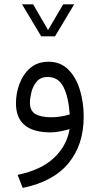

<svg xmlns="http://www.w3.org/2000/svg" viewBox="-20 -624 470 905"><path d="M174.3 -452.6 84 -603.5H136.2L206.5 -482.4L277.8 -603.5H329.6L239.3 -452.6ZM308.1 -15.6Q290 -9.8 264.4 -4.9Q238.8 0 218.8 0Q55.2 0 55.2 -137.2Q55.2 -184.6 72 -229.5Q88.9 -274.4 123 -303.7Q157.2 -333 209 -333Q265.1 -333 301.8 -296.4Q338.4 -259.8 356.4 -200.7Q374.5 -141.6 374.5 -73.7Q374.5 58.6 302.7 145.5Q231 232.4 86.9 261.7L63 200.2Q172.9 177.7 233.9 120.6Q294.9 63.5 308.1 -15.6ZM308.6 -84.5Q303.2 -167 279.1 -214.1Q254.9 -261.2 205.1 -261.2Q171.4 -261.2 153.1 -239.5Q134.8 -217.8 127.9 -189Q121.1 -160.2 121.1 -139.6Q121.1 -101.6 147.2 -86.4Q173.3 -71.3 221.2 -71.3Q264.6 -71.3 308.6 -84.5Z"/></svg>

Font: Vazir Light WOL
Style: Light-WOL
Weight: 300
Designer: Saber Rastikerdar
Foundry: Saber Rastikerdar
Version: Version 30.0.0